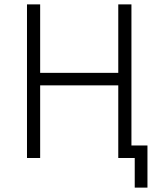

<svg xmlns="http://www.w3.org/2000/svg" viewBox="-20 -720 726 875"><path d="M594 135H652V-57H579V-700H519V-388H163V-700H103V0H163V-331H519V0H594Z"/></svg>

Font: Fixel Text Light
Style: Regular
Weight: 300
Width: 4
Designer: AlfaBravo + MacPaw
Foundry: Kyrylo Tkachov, Marchela Mozhyna, Serhii Makarenko, Maria Weinstein, Zakhar Kryvoshyya
Version: Version 1.211